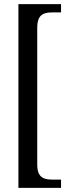

<svg xmlns="http://www.w3.org/2000/svg" viewBox="-20 -780 375 928"><path d="M69 128H275V88H233C192 88 160 79 160 15V-646C160 -711 192 -720 233 -720H275V-760H69Z"/></svg>

Font: Noto Serif Bengali SemiCondensed
Style: Regular
Weight: 400
Width: 4
Designer: Juan Bruce, Universal Thirst, Indian Type Foundry and the Monotype Design Team.
Foundry: Monotype Imaging Inc.
Version: Version 2.003